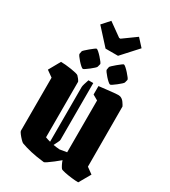

<svg xmlns="http://www.w3.org/2000/svg" viewBox="-245 -1148 1134 1281"><g transform="rotate(30 322.0 -508.0)"><path d="M68 -502 20 -536 70 -625Q85 -625 107 -623Q129 -621 151 -617.5Q173 -614 189 -610Q205 -606 209 -602Q216 -595 223.5 -585.5Q231 -576 235 -567V-139Q253 -132 273 -127V-548Q273 -556 278 -573Q283 -590 290 -610H327V-172Q327 -166 319.5 -151.5Q312 -137 304 -120Q327 -116 353 -114L407 -123V-522L367 -545V-610Q394 -613 428 -617Q462 -621 490 -623.5Q518 -626 526 -623Q545 -617 557.5 -599Q570 -581 574 -572L575 -109L622 -75L571 14Q551 14 520.5 10.5Q490 7 464 1.5Q438 -4 433 -9Q427 -16 419 -32Q411 -48 407 -61V-62Q387 -45 365 -28Q343 -11 326 0.5Q309 12 305 12Q243 5 200 -5Q157 -15 122 -28Q116 -31 103 -44.5Q90 -58 79 -72.5Q68 -87 68 -93ZM283 -850 172 -972 224 -1030 326 -957H336L437 -1030L490 -972L379 -850ZM364 -755Q364 -757 375 -767.5Q386 -778 400.5 -790Q415 -802 427 -811Q439 -820 442 -820Q447 -820 459 -809.5Q471 -799 484 -784.5Q497 -770 506 -758Q515 -746 514 -742L508 -719Q507 -715 496 -705Q485 -695 471 -684Q457 -673 445 -665Q433 -657 429 -657Q424 -657 412.5 -667Q401 -677 388.5 -691Q376 -705 367.5 -717Q359 -729 360 -733ZM154 -755Q154 -757 165 -767.5Q176 -778 190.5 -790Q205 -802 217 -811Q229 -820 232 -820Q237 -820 249 -809.5Q261 -799 274 -784.5Q287 -770 296 -758Q305 -746 304 -742L298 -719Q297 -715 286 -705Q275 -695 261 -684Q247 -673 235 -665Q223 -657 219 -657Q214 -657 202.5 -667Q191 -677 178.5 -691Q166 -705 157.5 -717Q149 -729 150 -733Z"/></g></svg>

Font: Grenze Gotisch Black
Style: Regular
Weight: 900
Designer: Renata Polastri
Foundry: Omnibus-Type
Version: Version 1.001